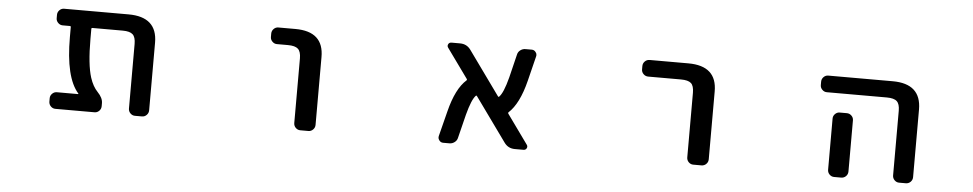

<svg xmlns="http://www.w3.org/2000/svg" viewBox="-35 -784 5070 1000"><g transform="rotate(5 2500.0 -283.5)"><path d="M421.9 -458Q418 -458 418 -453.1V-400.4Q418 -266.6 439.5 -199.2Q454.1 -154.3 479.5 -127.9Q506.8 -99.6 506.8 -72.3V-56.6Q506.8 -42 496.6 -31.7Q486.3 -21.5 472.7 -21.5H267.6Q253.9 -21.5 243.7 -31.7Q233.4 -42 233.4 -56.6V-74.2Q233.4 -87.9 243.7 -98.1Q253.9 -108.4 267.6 -108.4H378.9Q379.9 -108.4 380.4 -109.4Q380.9 -110.4 379.9 -111.3Q310.5 -189.5 310.5 -400.4V-453.1Q310.5 -458 306.6 -458H267.6Q253.9 -458 243.7 -468.3Q233.4 -478.5 233.4 -492.2V-509.8Q233.4 -524.4 243.7 -534.7Q253.9 -544.9 267.6 -544.9H604.5Q754.9 -544.9 754.9 -410.2V-56.6Q754.9 -42 744.6 -31.7Q734.4 -21.5 720.7 -21.5H683.6Q669.9 -21.5 659.7 -31.7Q649.4 -42 649.4 -56.6V-394.5Q649.4 -429.7 634.3 -443.8Q619.1 -458 582 -458Z M1387.7 -458Q1374 -458 1363.8 -468.3Q1353.5 -478.5 1353.5 -492.2V-509.8Q1353.5 -524.4 1363.8 -534.7Q1374 -544.9 1387.7 -544.9H1476.6Q1626 -544.9 1625 -410.2V-56.6Q1625 -42 1614.7 -31.7Q1604.5 -21.5 1590.8 -21.5H1547.9Q1534.2 -21.5 1523.9 -31.7Q1513.7 -42 1513.7 -56.6V-394.5Q1513.7 -429.7 1498.5 -443.8Q1483.4 -458 1445.3 -458Z M2729.5 -49.8Q2736.3 -41 2731.4 -31.2Q2726.6 -21.5 2714.8 -21.5H2669.9Q2634.8 -21.5 2614.3 -49.8L2449.2 -279.3Q2446.3 -283.2 2443.4 -280.3Q2421.9 -258.8 2400.4 -176.8L2370.1 -54.7Q2367.2 -40 2355 -30.8Q2342.8 -21.5 2328.1 -21.5H2294.9Q2282.2 -21.5 2274.4 -32.2Q2268.6 -39.1 2268.6 -47.9Q2268.6 -51.8 2269.5 -54.7L2302.7 -185.5Q2333 -307.6 2388.7 -356.4Q2391.6 -359.4 2388.7 -363.3L2278.3 -516.6Q2271.5 -525.4 2276.4 -535.2Q2281.2 -544.9 2293 -544.9H2337.9Q2373 -544.9 2393.6 -516.6L2558.6 -287.1Q2561.5 -283.2 2564.5 -286.1Q2586.9 -307.6 2608.4 -390.6L2637.7 -510.7Q2640.6 -526.4 2652.8 -535.6Q2665 -544.9 2679.7 -544.9H2712.9Q2725.6 -544.9 2733.4 -534.2Q2739.3 -527.3 2739.3 -518.6Q2739.3 -514.6 2738.3 -511.7L2706.1 -381.8Q2675.8 -259.8 2620.1 -209Q2617.2 -206.1 2620.1 -202.1Z M3329.1 -458Q3314.5 -458 3304.2 -468.3Q3293.9 -478.5 3293.9 -492.2V-509.8Q3293.9 -524.4 3304.2 -534.7Q3314.5 -544.9 3329.1 -544.9H3531.2Q3681.6 -544.9 3680.7 -410.2V-56.6Q3680.7 -42 3670.4 -31.7Q3660.2 -21.5 3645.5 -21.5H3602.5Q3588.9 -21.5 3578.6 -31.7Q3568.4 -42 3568.4 -56.6V-394.5Q3568.4 -430.7 3553.2 -444.3Q3538.1 -458 3500 -458Z M4262.7 -458Q4249 -458 4238.8 -468.3Q4228.5 -478.5 4228.5 -492.2V-509.8Q4228.5 -524.4 4238.8 -534.7Q4249 -544.9 4262.7 -544.9H4599.6Q4749 -544.9 4749 -410.2V-56.6Q4749 -42 4738.8 -31.7Q4728.5 -21.5 4713.9 -21.5H4678.7Q4665 -21.5 4654.8 -31.7Q4644.5 -42 4644.5 -56.6V-394.5Q4644.5 -429.7 4629.4 -443.8Q4614.3 -458 4576.2 -458ZM4376 -358.4Q4390.6 -358.4 4400.9 -348.1Q4411.1 -337.9 4411.1 -324.2V-124V-56.6Q4411.1 -42 4400.9 -31.7Q4390.6 -21.5 4376 -21.5H4338.9Q4325.2 -21.5 4314.9 -31.7Q4304.7 -42 4304.7 -56.6V-124V-324.2Q4304.7 -337.9 4314.9 -348.1Q4325.2 -358.4 4338.9 -358.4Z"/></g></svg>

Font: Gen Jyuu Gothic L Monospace Medium
Style: Regular
Weight: 500
Designer: [Source Han Sans]
Ryoko NISHIZUKA  (kana & ideographs); Paul D. Hunt (Latin, Greek & Cyrillic); Wenlong ZHANG  (bopomofo
Version: Version 1.002.20150607